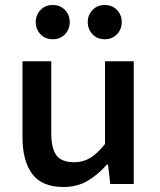

<svg xmlns="http://www.w3.org/2000/svg" viewBox="-20 -736 640 768"><path d="M234 12Q148 12 109 -40Q70 -92 70 -187V-491H185V-202Q185 -143 205.5 -115Q226 -87 277 -87Q311 -87 339.5 -103.5Q368 -120 400 -160V-491H515V0H421L412 -78H408Q373 -38 331 -13Q289 12 234 12ZM191 -579Q161 -579 142 -599Q123 -619 123 -648Q123 -676 142 -696Q161 -716 191 -716Q221 -716 240 -696Q259 -676 259 -648Q259 -619 240 -599Q221 -579 191 -579ZM399 -579Q369 -579 350 -599Q331 -619 331 -648Q331 -676 350 -696Q369 -716 399 -716Q429 -716 448 -696Q467 -676 467 -648Q467 -619 448 -599Q429 -579 399 -579Z"/></svg>

Font: Source Code Pro ExtraLight SemiBold
Style: Regular
Weight: 600
Monospace: yes
Version: Version 1.018;hotconv 1.0.116;makeotfexe 2.5.65601